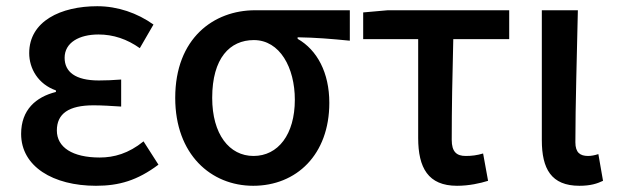

<svg xmlns="http://www.w3.org/2000/svg" viewBox="-20 -584 1985 618"><path d="M289 14C363 14 422 -3 490 -54L442 -129C394 -90 347 -77 301 -77C213 -77 163 -110 163 -164C163 -218 201 -245 281 -245C309 -245 338 -243 370 -241V-328C344 -326 320 -325 298 -325C222 -325 188 -353 188 -398C188 -447 235 -473 297 -473C345 -473 389 -458 430 -429L474 -505C422 -542 359 -564 293 -564C176 -564 74 -516 74 -413C74 -363 103 -313 160 -293V-288C96 -272 48 -231 48 -153C48 -48 151 14 289 14Z M795 14C934 14 1040 -86 1040 -253C1040 -350 1001 -423 938 -459V-464C998 -463 1045 -459 1106 -453V-551H801C668 -551 544 -461 544 -269C544 -87 659 14 795 14ZM796 -82C718 -82 663 -152 663 -269C663 -397 720 -455 797 -455C881 -455 929 -366 929 -263C929 -151 875 -82 796 -82Z M1451 14C1490 14 1525 6 1551 -2L1535 -90C1515 -84 1498 -82 1479 -82C1450 -82 1434 -95 1434 -134C1434 -230 1436 -343 1439 -458H1619V-551H1228L1149 -544V-458H1326V-140C1326 -44 1358 14 1451 14Z M1845 14C1881 14 1902 7 1921 -2L1906 -88C1894 -84 1882 -82 1873 -82C1847 -82 1832 -93 1832 -126C1832 -246 1837 -408 1840 -551H1724V-133C1724 -41 1754 14 1845 14Z"/></svg>

Font: Noto Sans TC Medium
Style: Regular
Weight: 500
Designer: Ryoko NISHIZUKA 西塚涼子 (kana, bopomofo & ideographs); Paul D. Hunt (Latin, Greek & Cyrillic); Sandoll Communications 산돌커뮤니
Foundry: Adobe
Version: Version 2.004;hotconv 1.0.118;makeotfexe 2.5.65603